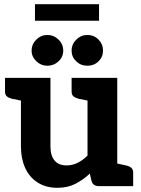

<svg xmlns="http://www.w3.org/2000/svg" viewBox="-20 -889 674 917"><path d="M254 8Q199 8 159.5 -17.5Q120 -43 100 -87.5Q80 -132 80 -189V-517H221V-189Q221 -146 240.5 -122.5Q260 -99 298 -99Q326 -99 351 -111.5Q376 -124 398 -146V-517H540V0H453Q424 0 417 -25L409 -60Q377 -30 340 -11Q303 8 254 8ZM518 0 531 -110 581 -99Q597 -96 606.5 -88Q616 -80 616 -65V0ZM102 -517 88 -407 38 -417Q22 -421 13 -428.5Q4 -436 4 -452V-517ZM420 -517 407 -407 357 -417Q341 -421 331.5 -428.5Q322 -436 322 -452V-517ZM282 -647Q282 -617 259.5 -596Q237 -575 206 -575Q176 -575 153.5 -596.5Q131 -618 131 -647Q131 -678 153.5 -700Q176 -722 206 -722Q237 -722 259.5 -700Q282 -678 282 -647ZM472 -647Q472 -617 450.5 -596Q429 -575 397 -575Q366 -575 344 -596Q322 -617 322 -647Q322 -678 344.5 -700Q367 -722 397 -722Q429 -722 450.5 -700Q472 -678 472 -647ZM147 -790V-869H453V-790Z"/></svg>

Font: Aleo ExtraBold
Style: Regular
Weight: 800
Designer: Alessio Laiso
Foundry: Alessio Laiso
Version: Version 2.001;gftools[0.9.29]